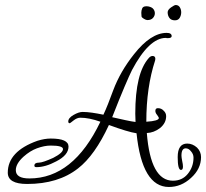

<svg xmlns="http://www.w3.org/2000/svg" viewBox="-20 -693 821 765"><path d="M653 52Q546 52 524 -162Q490 -167 414 -195Q358 -74 291 -22Q212 40 88 40Q11 40 11 -5Q11 -90 129 -132Q158 -141 182 -141Q253 -141 253 -109Q253 -75 204 -50Q161 -27 125 -27Q117 -27 117 -33Q117 -45 135 -45Q143 -45 157.5 -50Q172 -55 192 -64Q231 -84 231 -99Q231 -113 182 -113Q157 -113 127 -102Q100 -92 74 -69Q43 -41 43 -15Q43 18 97 18Q272 18 380 -208Q335 -224 300 -224Q287 -224 273 -213Q266 -207 262 -204.5Q258 -202 258 -202Q252 -202 252 -209Q252 -223 273 -235Q294 -247 309 -247Q326 -247 347 -244Q368 -241 392 -236Q401 -255 410.5 -279Q420 -303 431 -333Q459 -408 514 -477Q581 -562 644 -562Q664 -562 664 -549Q664 -541 648 -541H644Q643 -542 641 -542Q574 -542 506 -414Q496 -394 476 -347Q456 -300 427 -226Q458 -219 481 -214Q504 -209 520 -207Q520 -216 519.5 -224.5Q519 -233 519 -240Q519 -402 573 -462Q580 -470 588 -470Q599 -470 599 -458Q599 -457 598.5 -455.5Q598 -454 598 -452Q563 -345 563 -208Q613 -211 613 -223Q613 -225 606 -235Q599 -243 599 -251Q599 -262 609 -262Q623 -262 632 -252Q642 -243 642 -230Q642 -203 618 -183Q593 -164 565 -163Q580 27 669 27Q706 27 728 0Q751 -28 751 -65Q751 -79 741 -90Q732 -102 720 -102Q703 -102 703 -73Q703 -66 706 -51Q709 -38 709 -29Q709 -16 701 -16Q688 -16 688 -67Q688 -121 726 -121Q747 -121 765 -105Q781 -89 781 -67Q781 -20 741 16Q702 52 653 52ZM677 -612Q662 -612 655 -621.5Q648 -631 648 -644Q648 -654 661.5 -663.5Q675 -673 680 -673Q691 -673 696.5 -664Q702 -655 702 -644Q702 -632 696 -622Q690 -612 677 -612ZM567 -613Q562 -613 553.5 -618Q545 -623 544 -627Q544 -630 543.5 -634Q543 -638 543 -642Q543 -651 546.5 -659.5Q550 -668 563 -668Q569 -668 573 -667Q586 -664 591.5 -656.5Q597 -649 597 -640Q597 -630 589.5 -621.5Q582 -613 567 -613Z"/></svg>

Font: Ole
Style: Regular
Weight: 400
Designer: Robert E. Leuschke
Foundry: Robert E. Leuschke
Version: Version 1.010; ttfautohint (v1.8.3)